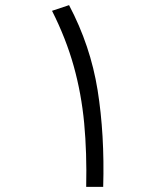

<svg xmlns="http://www.w3.org/2000/svg" viewBox="-20 -724 626 744"><path d="M314 0Q316.9 -131.8 306.2 -246.6Q295.4 -361.3 265.6 -468Q235.8 -574.7 181.6 -682.1L247.6 -704.1Q330.6 -546.9 358.2 -374.8Q385.7 -202.6 379.9 0Z"/></svg>

Font: Cascadia Code NF Light
Style: Regular
Weight: 300
Monospace: yes
Designer: Aaron Bell
Foundry: Saja Typeworks
Version: Version 2404.023; ttfautohint (v1.8.4)